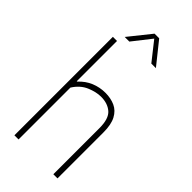

<svg xmlns="http://www.w3.org/2000/svg" viewBox="-305 -1053 1114 1114"><g transform="rotate(45 252.0 -496.0)"><path d="M78.5 0V-808H112.5V-477.5H115.5Q148.5 -513.5 190.2 -530.8Q232 -548 278 -548Q322.5 -548 357.2 -532.2Q392 -516.5 412 -479Q432 -441.5 432 -377.5V0H398V-378.5Q398 -455.5 364.2 -484.8Q330.5 -514 276 -514Q236.5 -514 190.2 -494.5Q144 -475 112.5 -425.5V0ZM127.5 -856 236.5 -992H274.5L383.5 -856H346L255.5 -970.5L165.5 -856Z"/></g></svg>

Font: Encode Sans SmCnd Th
Style: Regular
Weight: 100
Width: 4
Designer: Multiple Designers
Foundry: Impallari Type
Version: Version 3.002; ttfautohint (v1.8.3) -l 8 -r 50 -G 200 -x 14 